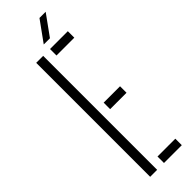

<svg xmlns="http://www.w3.org/2000/svg" viewBox="-316 -950 953 953"><g transform="rotate(-45 161.0 -473.0)"><path d="M67.5 0V-800H116.5V0ZM164.5 0V-45.5H289.5V0ZM164.5 -378V-423.5H279.5V-378ZM164.5 -754.5V-800H289.5V-754.5ZM158.5 -838 236.5 -946H280L202 -838Z"/></g></svg>

Font: Big Shoulders Stencil Text ExtraLight
Style: Regular
Weight: 250
Version: Version 2.001